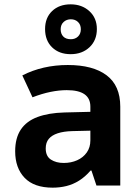

<svg xmlns="http://www.w3.org/2000/svg" viewBox="-20 -856 640 886"><path d="M223 10Q137 10 93.5 -35.5Q50 -81 50 -158Q50 -219 76 -258Q102 -297 153 -316Q204 -335 277 -337L397 -340V-364Q397 -402 370 -421Q343 -440 288 -440Q253 -440 213.5 -432Q174 -424 130 -407L83 -508Q130 -532 182.5 -544Q235 -556 293 -556Q409 -556 472 -508.5Q535 -461 535 -364V0H425L402 -69H398Q373 -40 345 -22.5Q317 -5 286.5 2.5Q256 10 223 10ZM274 -104Q308 -104 336 -116.5Q364 -129 380.5 -152.5Q397 -176 397 -208V-253L314 -251Q274 -250 246.5 -241Q219 -232 205 -215Q191 -198 191 -171Q191 -135 215 -119.5Q239 -104 274 -104ZM306 -606Q253 -606 220.5 -637.5Q188 -669 188 -722Q188 -774 220.5 -805Q253 -836 306 -836Q358 -836 392.5 -804.5Q427 -773 427 -722Q427 -670 393 -638Q359 -606 306 -606ZM307 -675Q327 -675 340 -687.5Q353 -700 353 -721Q353 -742 340 -754.5Q327 -767 307 -767Q287 -767 273.5 -754.5Q260 -742 260 -721Q260 -700 272 -687.5Q284 -675 307 -675Z"/></svg>

Font: Noto Sans Mono
Style: Bold
Weight: 700
Designer: Monotype Design Team
Foundry: Monotype Imaging Inc.
Version: Version 2.014